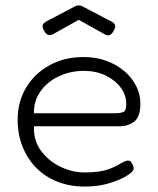

<svg xmlns="http://www.w3.org/2000/svg" viewBox="-20 -674 582 707"><path d="M292 13Q237 13 191.5 -5Q146 -23 113.5 -56Q81 -89 63 -134Q45 -179 45 -234Q45 -299 76 -351Q107 -403 162 -433.5Q217 -464 288 -464Q334 -464 372 -450Q410 -436 438 -412Q466 -388 481.5 -357Q497 -326 497 -293Q497 -244 474.5 -226.5Q452 -209 420 -209H105Q103 -156 131.5 -118Q160 -80 203.5 -59.5Q247 -39 291 -39Q320 -39 341.5 -42Q363 -45 378.5 -50.5Q394 -56 405 -61.5Q416 -67 425 -72.5Q434 -78 442 -81Q447 -83 453.5 -82.5Q460 -82 463 -77Q468 -70 470 -64.5Q472 -59 472 -52Q472 -43 448 -27.5Q424 -12 383 0.5Q342 13 292 13ZM105 -257H403Q423 -257 434 -261.5Q445 -266 445 -291Q445 -324 424.5 -351.5Q404 -379 369 -396Q334 -413 289 -413Q239 -413 196.5 -393Q154 -373 129 -337.5Q104 -302 105 -257ZM270 -654Q274 -654 276.5 -653.5Q279 -653 283 -651L382 -599Q399 -592 403 -583.5Q407 -575 399 -561Q391 -547 383 -544.5Q375 -542 365 -548L270 -601L175 -548Q166 -543 157.5 -545.5Q149 -548 141 -563Q134 -577 138.5 -584.5Q143 -592 158 -599L257 -651Q261 -653 263.5 -653.5Q266 -654 270 -654Z"/></svg>

Font: Fredoka Light Light
Style: Regular
Weight: 300
Version: Version 2.001